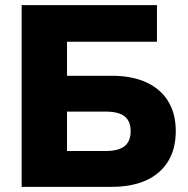

<svg xmlns="http://www.w3.org/2000/svg" viewBox="-20 -725 728 745"><path d="M64 0V-705H589V-563H240V-431H414Q491 -431 546.5 -406Q602 -381 632 -333Q662 -285 662 -216Q662 -147 632 -98.5Q602 -50 546.5 -25Q491 0 414 0ZM240 -139H389Q440 -139 463.5 -158Q487 -177 487 -216Q487 -255 463.5 -273.5Q440 -292 389 -292H240Z"/></svg>

Font: Nunito Sans 12pt Black
Style: Regular
Weight: 900
Designer: Vernon Adams
Foundry: Vernon Adams
Version: Version 3.101;gftools[0.9.27]